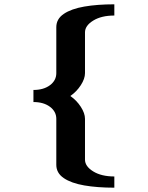

<svg xmlns="http://www.w3.org/2000/svg" viewBox="-20 -724 685 890"><path d="M510 146Q431 146 370.5 135.5Q310 125 275.5 101.5Q241 78 241 40V-173Q241 -207 211.5 -229Q182 -251 135 -251V-307Q182 -307 211.5 -329Q241 -351 241 -385V-598Q241 -636 275.5 -659.5Q310 -683 370.5 -693.5Q431 -704 510 -704V-652Q450 -652 412 -628.5Q374 -605 374 -574V-385Q374 -359 354.5 -329Q335 -299 306 -279Q335 -259 354.5 -229Q374 -199 374 -173V16Q374 47 412 70.5Q450 94 510 94Z"/></svg>

Font: Wittgenstein Extrabold
Style: Regular
Weight: 800
Designer: Jörg Drees
Foundry: Jörg Drees
Version: Version 1.303; ttfautohint (v1.8.4.7-5d5b)